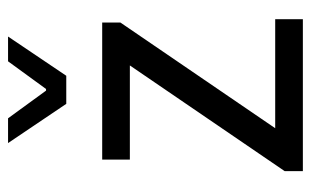

<svg xmlns="http://www.w3.org/2000/svg" viewBox="-164 -590 754 465"><g transform="rotate(-90 212.5 -357.0)"><path d="M31 -44 287 -419H59V-486H391V-442L135 -67H399V0H31ZM99 -714H159L226 -622H230L297 -714H357L262 -573H194Z"/></g></svg>

Font: Myanmar Sanpya
Style: Regular
Weight: 400
Designer: Danh Hong
Foundry: Google Inc.
Version: Version 2.00 November 22, 2015